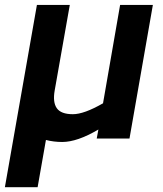

<svg xmlns="http://www.w3.org/2000/svg" viewBox="-23 -570 672 790"><path d="M471.2 -549.8H606L509.8 0H375L381.8 -37.1Q294.9 14.2 232.9 14.2Q198.2 14.2 166 5.9L131.8 200.2H-2.9L128.9 -549.8H264.2L202.1 -198.2Q193.4 -149.4 210.7 -124.8Q228 -100.1 276.9 -100.1Q322.8 -100.1 400.9 -145Z"/></svg>

Font: Stilu SemiBold
Style: Italic
Weight: 600
Italic angle: -10°
Designer: Genilson Lima Santos
Foundry: Genilson Lima Santos
Version: Version 1.200;PS 001.200;hotconv 1.0.88;makeotf.lib2.5.64775